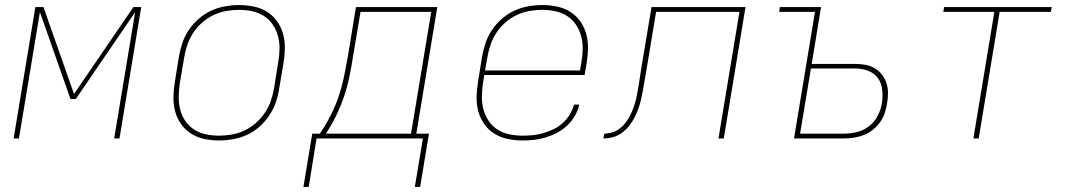

<svg xmlns="http://www.w3.org/2000/svg" viewBox="-20 -548 4240 760"><path d="M34 0 120 -520H152L273 -176L508 -520H539L453 0H432L515 -500L280 -156H259L138 -500L55 0Z M847 8Q817 8 788.5 2Q760 -4 736.5 -19Q713 -34 697 -56.5Q681 -79 673.5 -106.5Q666 -134 666.5 -163.5Q667 -193 672 -223L688 -323Q693 -351 702 -378Q711 -405 727.5 -429.5Q744 -454 767 -474Q790 -494 816.5 -506Q843 -518 871 -523Q899 -528 927 -528Q956 -528 985 -522Q1014 -516 1037.5 -501Q1061 -486 1077 -463.5Q1093 -441 1100.5 -413.5Q1108 -386 1107.5 -356.5Q1107 -327 1102 -297L1085 -197Q1081 -169 1071.5 -142Q1062 -115 1045.5 -90.5Q1029 -66 1006.5 -46Q984 -26 957.5 -14Q931 -2 902.5 3Q874 8 847 8ZM847 -11Q872 -11 898 -15.5Q924 -20 948 -31.5Q972 -43 993 -61.5Q1014 -80 1029 -102.5Q1044 -125 1052.5 -150Q1061 -175 1065 -200L1081 -300Q1086 -327 1086.5 -353.5Q1087 -380 1080.5 -404.5Q1074 -429 1060 -450Q1046 -471 1025 -484.5Q1004 -498 978.5 -503.5Q953 -509 926 -509Q901 -509 875.5 -504.5Q850 -500 825.5 -488.5Q801 -477 780 -458.5Q759 -440 744.5 -417.5Q730 -395 721.5 -370Q713 -345 709 -320L692 -220Q688 -193 687.5 -166.5Q687 -140 693 -115.5Q699 -91 713 -70Q727 -49 748 -35.5Q769 -22 794.5 -16.5Q820 -11 847 -11Z M1181 192 1216 -19H1246Q1270 -54 1289 -91.5Q1308 -129 1321 -168Q1334 -207 1342 -246.5Q1350 -286 1357 -325L1389 -520H1711L1628 -19H1678L1643 192H1622L1654 0H1233L1202 192ZM1607 -19 1687 -501H1407L1377 -322Q1371 -283 1363 -244Q1355 -205 1342 -166.5Q1329 -128 1311 -91Q1293 -54 1270 -19Z M2048 8Q2018 8 1989.5 2Q1961 -4 1937.5 -18.5Q1914 -33 1897.5 -56Q1881 -79 1873.5 -106.5Q1866 -134 1866.5 -163.5Q1867 -193 1872 -223L1888 -323Q1893 -351 1902 -378Q1911 -405 1927.5 -429.5Q1944 -454 1967 -474Q1990 -494 2016.5 -506Q2043 -518 2071 -523Q2099 -528 2127 -528Q2156 -528 2185 -522Q2214 -516 2237.5 -501Q2261 -486 2277 -463.5Q2293 -441 2300.5 -413.5Q2308 -386 2307.5 -356.5Q2307 -327 2302 -297L2294 -251H1897L1892 -220Q1888 -193 1887.5 -166.5Q1887 -140 1893.5 -115.5Q1900 -91 1914 -70Q1928 -49 1949 -35.5Q1970 -22 1995.5 -16.5Q2021 -11 2048 -11Q2069 -11 2089.5 -13Q2110 -15 2130.5 -21Q2151 -27 2171 -36.5Q2191 -46 2207.5 -61Q2224 -76 2235.5 -95Q2247 -114 2252 -134H2273Q2268 -111 2255.5 -89.5Q2243 -68 2225 -51Q2207 -34 2185 -22.5Q2163 -11 2140 -4Q2117 3 2094 5.5Q2071 8 2048 8ZM1900 -269H2276L2281 -300Q2286 -327 2286.5 -353.5Q2287 -380 2280.5 -404.5Q2274 -429 2260 -450Q2246 -471 2225 -484.5Q2204 -498 2178.5 -503.5Q2153 -509 2126 -509Q2101 -509 2075.5 -504.5Q2050 -500 2025.5 -488.5Q2001 -477 1980 -458.5Q1959 -440 1944.5 -417.5Q1930 -395 1921.5 -370Q1913 -345 1909 -320Z M2368 0 2372 -19Q2387 -19 2402.5 -23.5Q2418 -28 2431.5 -38Q2445 -48 2455.5 -61.5Q2466 -75 2473.5 -89.5Q2481 -104 2486.5 -119Q2492 -134 2496 -149Q2500 -164 2502.5 -179.5Q2505 -195 2508 -211Q2511 -228 2513.5 -245.5Q2516 -263 2519 -281L2559 -520H2931L2845 0H2824L2907 -501H2577L2540 -278Q2538 -266 2536 -255Q2534 -244 2532 -232Q2532 -232 2532 -232Q2532 -232 2532 -232V-231Q2529 -213 2525.5 -194Q2522 -175 2518 -156.5Q2514 -138 2507.5 -119.5Q2501 -101 2492 -83.5Q2483 -66 2470.5 -50Q2458 -34 2441.5 -22Q2425 -10 2406 -5Q2387 0 2368 0Z M3123 0 3206 -501H3064L3067 -520H3230L3193 -295H3364Q3385 -295 3405 -291.5Q3425 -288 3442 -278Q3459 -268 3471 -252.5Q3483 -237 3489 -218.5Q3495 -200 3495 -179Q3495 -158 3491 -137Q3488 -118 3481.5 -99Q3475 -80 3463 -63.5Q3451 -47 3434.5 -34Q3418 -21 3399 -13.5Q3380 -6 3360.5 -3Q3341 0 3322 0ZM3147 -19H3322Q3347 -19 3373 -25.5Q3399 -32 3420.5 -49Q3442 -66 3454.5 -90.5Q3467 -115 3471 -140Q3475 -167 3472 -193.5Q3469 -220 3454.5 -239.5Q3440 -259 3415.5 -268Q3391 -277 3364 -277H3190Z M3833 0 3916 -501H3714L3717 -520H4143L4140 -501H3937L3854 0Z"/></svg>

Font: Iosevka SS04 Th Ex Obl
Style: Regular
Weight: 100
Width: 7
Italic angle: -9°
Monospace: yes
Designer: Belleve Invis
Foundry: Belleve Invis
Version: Version 19.0.0; ttfautohint (v1.8.4)